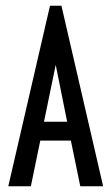

<svg xmlns="http://www.w3.org/2000/svg" viewBox="-20 -652 390 672"><path d="M261 0 228 -160H121L88 0H9L155 -632H195L341 0ZM175 -425 134 -226H215Z"/></svg>

Font: Inconsolata ExtraCondensed SemiBold
Style: Regular
Weight: 600
Width: 2
Monospace: yes
Designer: Raph Levien, Cyreal, Brenton Simpson
Foundry: Raph Levien, Cyreal, Google
Version: Version 3.001; ttfautohint (v1.8.2.53-6de2)